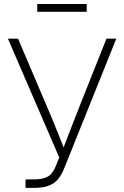

<svg xmlns="http://www.w3.org/2000/svg" viewBox="-20 -916 606 936"><path d="M104.5 0V-41.5H145Q190.9 -41.5 214.4 -55.7Q237.8 -69.8 252.4 -107.4L269 -147.9L18.6 -727.5H67.9L201.2 -414.6Q218.8 -373.5 234.9 -335Q251 -296.4 266.1 -258.1Q281.2 -219.7 296.9 -180.7H283.7Q305.7 -237.8 327.9 -295.4Q350.1 -353 374.5 -414.6L499 -727.5H546.9L293.9 -97.7Q280.8 -64.5 262.9 -42.7Q245.1 -21 216.8 -10.5Q188.5 0 144.5 0ZM402.8 -896.5V-858.4H161.6V-896.5Z"/></svg>

Font: Inter 24pt ExtraLight
Style: Regular
Weight: 250
Designer: Rasmus Andersson
Foundry: rsms
Version: Version 4.001;git-66647c0bb